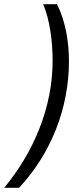

<svg xmlns="http://www.w3.org/2000/svg" viewBox="-94 -738 381 916"><path d="M-74 158H-3C147 -3 235 -218 235 -447C235 -544 216 -643 178 -718H112C143 -645 157 -543 157 -448C157 -225 67 -13 -74 158Z"/></svg>

Font: Noto Sans Condensed
Style: Italic
Weight: 400
Width: 3
Italic angle: -12°
Designer: Monotype Design Team
Foundry: Monotype Imaging Inc.
Version: Version 2.013